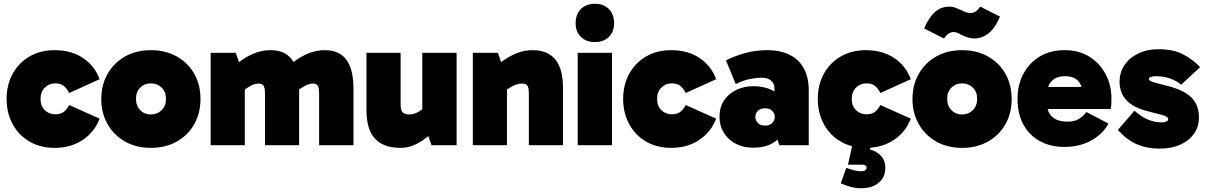

<svg xmlns="http://www.w3.org/2000/svg" viewBox="-20 -770 6393 1018"><path d="M269 14Q194 14 136.5 -19.5Q79 -53 47 -112Q15 -171 15 -246Q15 -320 47 -378.5Q79 -437 136.5 -470.5Q194 -504 269 -504Q358 -504 420 -462.5Q482 -421 508 -350L347 -277Q335 -300 319 -314Q303 -328 272 -328Q240 -328 217.5 -305.5Q195 -283 195 -246Q195 -208 217.5 -186Q240 -164 272 -164Q303 -164 319 -177.5Q335 -191 347 -213L508 -141Q482 -71 419 -28.5Q356 14 269 14Z M780 14Q702 14 643 -19.5Q584 -53 550.5 -111.5Q517 -170 517 -245Q517 -320 550.5 -378.5Q584 -437 643 -470.5Q702 -504 780 -504Q858 -504 917.5 -470.5Q977 -437 1010 -378.5Q1043 -320 1043 -245Q1043 -170 1010 -111.5Q977 -53 917.5 -19.5Q858 14 780 14ZM780 -163Q814 -163 837 -186Q860 -209 860 -246Q860 -283 837 -305.5Q814 -328 780 -328Q746 -328 723.5 -305.5Q701 -283 701 -246Q701 -209 723.5 -186Q746 -163 780 -163Z M1097 0V-490H1230L1266 -385L1197 -394Q1221 -421 1254.5 -446Q1288 -471 1328.5 -487.5Q1369 -504 1414 -504Q1460 -504 1489.5 -487.5Q1519 -471 1535.5 -443Q1552 -415 1559 -379Q1566 -343 1566 -304V0H1385V-273Q1385 -307 1376.5 -317Q1368 -327 1353 -327Q1333 -327 1312 -316.5Q1291 -306 1263 -285L1218 -373H1278V0ZM1672 0V-273Q1672 -307 1664 -317Q1656 -327 1641 -327Q1621 -327 1600 -316.5Q1579 -306 1551 -285L1485 -394Q1509 -421 1542.5 -446Q1576 -471 1616.5 -487.5Q1657 -504 1701 -504Q1747 -504 1777 -487.5Q1807 -471 1823.5 -443Q1840 -415 1847 -379Q1854 -343 1854 -304V0Z M2105 14Q2051 14 2016 -1.5Q1981 -17 1960.5 -44Q1940 -71 1931.5 -107.5Q1923 -144 1923 -186V-490H2104V-217Q2104 -184 2116 -173.5Q2128 -163 2148 -163Q2161 -163 2174 -166.5Q2187 -170 2202 -179Q2217 -188 2235 -205L2279 -117H2219V-490H2401V0H2268L2231 -105L2300 -96Q2277 -70 2246 -44.5Q2215 -19 2179.5 -2.5Q2144 14 2105 14Z M2804 -504Q2852 -504 2883.5 -487.5Q2915 -471 2933 -443Q2951 -415 2958 -379Q2965 -343 2965 -304V0H2784V-273Q2784 -307 2775.5 -317Q2767 -327 2747 -327Q2734 -327 2719.5 -322.5Q2705 -318 2688.5 -308.5Q2672 -299 2653 -285L2608 -373H2668V0H2487V-490H2620L2656 -385L2587 -394Q2611 -421 2644.5 -446Q2678 -471 2718.5 -487.5Q2759 -504 2804 -504Z M3225 0H3043V-490H3225ZM3032 -647Q3032 -694 3060 -722Q3088 -750 3134 -750Q3181 -750 3208.5 -722Q3236 -694 3236 -647Q3236 -602 3208.5 -574.5Q3181 -547 3134 -547Q3088 -547 3060 -574.5Q3032 -602 3032 -647Z M3538 14Q3463 14 3405.5 -19.5Q3348 -53 3316 -112Q3284 -171 3284 -246Q3284 -320 3316 -378.5Q3348 -437 3405.5 -470.5Q3463 -504 3538 -504Q3627 -504 3689 -462.5Q3751 -421 3777 -350L3616 -277Q3604 -300 3588 -314Q3572 -328 3541 -328Q3509 -328 3486.5 -305.5Q3464 -283 3464 -246Q3464 -208 3486.5 -186Q3509 -164 3541 -164Q3572 -164 3588 -177.5Q3604 -191 3616 -213L3777 -141Q3751 -71 3688 -28.5Q3625 14 3538 14Z M3971 13Q3921 13 3881 -8Q3841 -29 3818 -66Q3795 -103 3795 -150Q3795 -204 3820.5 -240Q3846 -276 3886.5 -294.5Q3927 -313 3973 -313Q4047 -313 4094.5 -279Q4142 -245 4155 -177L4086 -197V-303Q4086 -327 4068.5 -342.5Q4051 -358 4018 -358Q3991 -358 3955.5 -351Q3920 -344 3881 -324L3829 -450Q3875 -473 3930.5 -488.5Q3986 -504 4047 -504Q4119 -504 4168.5 -478.5Q4218 -453 4243 -405.5Q4268 -358 4268 -292V0H4112L4080 -99L4155 -123Q4140 -62 4096 -24.5Q4052 13 3971 13ZM4037 -104Q4060 -104 4074 -117.5Q4088 -131 4088 -150Q4088 -169 4074 -182.5Q4060 -196 4037 -196Q4012 -196 3998.5 -182.5Q3985 -169 3985 -150Q3985 -131 3998.5 -117.5Q4012 -104 4037 -104Z M4570 14Q4495 14 4437.5 -19.5Q4380 -53 4348 -112Q4316 -171 4316 -246Q4316 -320 4348 -378.5Q4380 -437 4437.5 -470.5Q4495 -504 4570 -504Q4659 -504 4721 -462.5Q4783 -421 4809 -350L4648 -277Q4636 -300 4620 -314Q4604 -328 4573 -328Q4541 -328 4518.5 -305.5Q4496 -283 4496 -246Q4496 -208 4518.5 -186Q4541 -164 4573 -164Q4604 -164 4620 -177.5Q4636 -191 4648 -213L4809 -141Q4783 -71 4720 -28.5Q4657 14 4570 14ZM4545 228Q4518 228 4491.5 221Q4465 214 4438 202L4467 120Q4488 128 4508 133Q4528 138 4545 138Q4560 138 4567.5 133Q4575 128 4575 120Q4575 112 4568.5 107.5Q4562 103 4545 103H4476L4499 0H4597L4581 70L4549 18Q4605 18 4639.5 45.5Q4674 73 4674 120Q4674 169 4639.5 198.5Q4605 228 4545 228Z M5081 14Q5003 14 4944 -19.5Q4885 -53 4851.5 -111.5Q4818 -170 4818 -245Q4818 -320 4851.5 -378.5Q4885 -437 4944 -470.5Q5003 -504 5081 -504Q5159 -504 5218.5 -470.5Q5278 -437 5311 -378.5Q5344 -320 5344 -245Q5344 -170 5311 -111.5Q5278 -53 5218.5 -19.5Q5159 14 5081 14ZM5081 -163Q5115 -163 5138 -186Q5161 -209 5161 -246Q5161 -283 5138 -305.5Q5115 -328 5081 -328Q5047 -328 5024.5 -305.5Q5002 -283 5002 -246Q5002 -209 5024.5 -186Q5047 -163 5081 -163ZM5146 -566Q5115 -566 5074 -587Q5061 -595 5052.5 -597.5Q5044 -600 5035 -600Q5008 -600 4985 -566L4880 -619Q4903 -675 4936 -705Q4969 -735 5014 -735Q5030 -735 5046 -729Q5062 -723 5082 -714Q5093 -708 5103.5 -704.5Q5114 -701 5124 -701Q5138 -701 5151 -708Q5164 -715 5177 -735L5282 -682Q5256 -620 5221 -593Q5186 -566 5146 -566Z M5624 9Q5549 9 5493 -22Q5437 -53 5406 -110Q5375 -167 5375 -245Q5375 -320 5406 -378.5Q5437 -437 5493 -470.5Q5549 -504 5624 -504Q5702 -504 5757.5 -468.5Q5813 -433 5843 -375Q5873 -317 5873 -248Q5873 -230 5872 -215Q5871 -200 5869 -192H5503V-309H5727L5718 -279Q5718 -318 5695.5 -342Q5673 -366 5626 -366Q5583 -366 5557.5 -341.5Q5532 -317 5532 -275V-219Q5532 -173 5560.5 -149Q5589 -125 5639 -125Q5677 -125 5700.5 -139.5Q5724 -154 5740 -176L5857 -115Q5827 -59 5765.5 -25Q5704 9 5624 9Z M6127 18Q6063 18 6010 -4Q5957 -26 5907 -81L5995 -183Q6033 -149 6069 -135Q6105 -121 6139 -121Q6153 -121 6163.5 -125.5Q6174 -130 6174 -137Q6174 -145 6166.5 -150.5Q6159 -156 6136.5 -162Q6114 -168 6070 -179Q5988 -199 5952 -239Q5916 -279 5916 -337Q5916 -384 5941 -423Q5966 -462 6013 -485.5Q6060 -509 6124 -509Q6201 -509 6253.5 -481.5Q6306 -454 6343 -414L6243 -321Q6216 -343 6182 -354.5Q6148 -366 6110 -366Q6092 -366 6081.5 -362Q6071 -358 6071 -350Q6071 -343 6088 -337Q6105 -331 6160 -317Q6253 -295 6295 -255Q6337 -215 6337 -147Q6337 -99 6311 -61.5Q6285 -24 6238 -3Q6191 18 6127 18Z"/></svg>

Font: Gabarito Black
Style: Regular
Weight: 900
Designer: Leandro Assis / Alvaro Franca / Felipe Casaprima
Foundry: Naipe Foundry
Version: Version 1.000